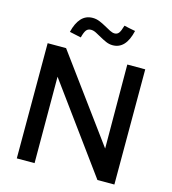

<svg xmlns="http://www.w3.org/2000/svg" viewBox="-130 -1022 1008 1127"><g transform="rotate(15 373.5 -458.0)"><path d="M77 0ZM77 -700H189L563 -190L561 -700H670V0H567L184 -525L185 0H77ZM256 -783Q239 -787 221 -790.5Q203 -794 186 -798Q199 -853 226 -882.5Q253 -912 295 -912Q317 -912 337.5 -903.5Q358 -895 376.5 -884.5Q395 -874 411.5 -865.5Q428 -857 441 -857Q457 -857 466.5 -869Q476 -881 486 -916Q503 -912 520 -908.5Q537 -905 554 -902Q528 -787 448 -787Q427 -787 407.5 -795.5Q388 -804 369.5 -814.5Q351 -825 334.5 -833.5Q318 -842 303 -842Q284 -842 274 -828.5Q264 -815 256 -783Z"/></g></svg>

Font: Rosa Sans Medium
Style: Regular
Weight: 500
Designer: Pentagram / MCKL
Foundry: Pentagram / MCKL
Version: Version 1.005;September 16, 2019;FontCreator 11.5.0.2425 64-